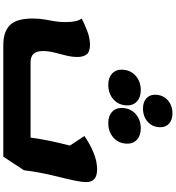

<svg xmlns="http://www.w3.org/2000/svg" viewBox="28 -1042 1039 1134"><g transform="rotate(90 547.0 -474.5)"><path d="M247 25Q167 25 128 -14Q89 -53 89 -147Q89 -188 94.5 -218.5Q100 -249 105 -278Q110 -307 110 -343Q110 -377 104.5 -401Q99 -425 89 -438Q128 -458 167.5 -472.5Q207 -487 244 -487Q285 -487 300.5 -467.5Q316 -448 316 -413Q316 -381 307.5 -346.5Q299 -312 290 -277.5Q281 -243 281 -209Q281 -172 297 -154Q313 -136 348 -136H867L789 -114Q793 -147 798.5 -180Q804 -213 810.5 -245Q817 -277 824 -306Q831 -335 837.5 -361Q844 -387 849 -408L848 -355L783 -454Q828 -486 880 -507.5Q932 -529 979 -529Q1019 -529 1037 -512.5Q1055 -496 1055 -464Q1055 -445 1049.5 -415Q1044 -385 1035 -347.5Q1026 -310 1016 -268Q1006 -226 998 -182.5Q990 -139 985 -97L905 25ZM706 -595Q665 -595 641 -616.5Q617 -638 617 -672Q617 -724 651.5 -755.5Q686 -787 738 -787Q779 -787 803.5 -765.5Q828 -744 828 -709Q828 -658 793.5 -626.5Q759 -595 706 -595ZM480 -595Q439 -595 415 -616.5Q391 -638 391 -672Q391 -724 425.5 -755.5Q460 -787 512 -787Q553 -787 577.5 -765.5Q602 -744 602 -709Q602 -658 567.5 -626.5Q533 -595 480 -595ZM620 -800Q583 -800 561 -819.5Q539 -839 539 -870Q539 -917 570.5 -945.5Q602 -974 649 -974Q687 -974 709 -954.5Q731 -935 731 -903Q731 -857 699.5 -828.5Q668 -800 620 -800Z"/></g></svg>

Font: Lemonada
Style: Regular
Weight: 400
Designer: Mohamed Gaber (Arabic), Eduardo Tunni (Latin)
Foundry: Kief Type Foundry
Version: Version 4.005